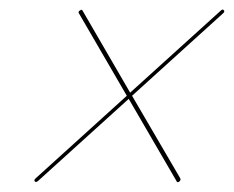

<svg xmlns="http://www.w3.org/2000/svg" viewBox="-20 -541 490 402"><path d="M53 -161Q50.5 -164 54.5 -167.5L245.5 -340.5L145 -513.5Q143 -517 148 -519.5Q151 -522 153 -518.5L252.5 -347L442.5 -519Q446.5 -522.5 448 -520Q451.5 -517.5 447.5 -513.5L256.5 -340.5L357.5 -167.5Q359 -164 355.5 -161Q351 -157.5 349.5 -162L249.5 -334L59.5 -162Q55 -158.5 53 -161Z"/></svg>

Font: Fraunces 144pt
Style: Bold Italic
Weight: 700
Italic angle: -16°
Version: Version 1.000;[b76b70a41]